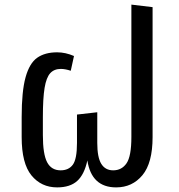

<svg xmlns="http://www.w3.org/2000/svg" viewBox="-20 -801 775 833"><path d="M642 -770V-206Q642 -94 598 -41Q554 12 484 12Q377 12 359 -105Q346 -44 315 -16Q284 12 228 12Q159 12 116.5 -40Q74 -92 74 -206V-293Q74 -405 91 -466Q108 -527 141.5 -550.5Q175 -574 228 -574Q264 -574 301 -558L287 -494Q263 -502 244 -502Q215 -502 198 -483.5Q181 -465 173.5 -420Q166 -375 166 -292V-215Q166 -132 184.5 -97Q203 -62 243 -62Q278 -62 296 -86.5Q314 -111 314 -181V-304L402 -314V-181Q402 -118 419.5 -90Q437 -62 471 -62Q508 -62 529 -92.5Q550 -123 550 -207V-781Z"/></svg>

Font: Fira GO
Style: Regular
Weight: 400
Designer: Carrois Corporate
Foundry: Carrois Corporate GbR
Version: Version 0.300